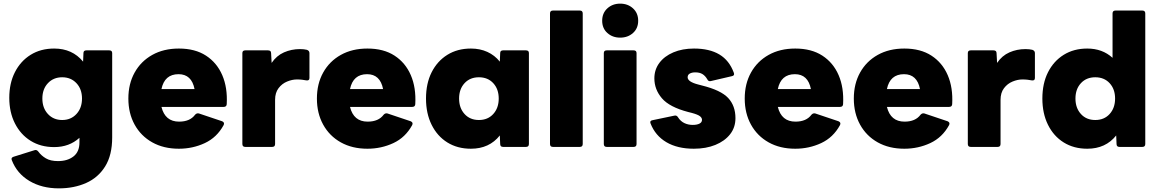

<svg xmlns="http://www.w3.org/2000/svg" viewBox="-20 -808 6377 1056"><path d="M304 228Q210 228 141.5 187Q73 146 45 73Q39 59 55 54L170 18Q182 14 191 26Q207 48 232.5 63Q258 78 299 78Q351 78 384 52.5Q417 27 417 -25V-50Q361 1 278 1Q204 1 148.5 -33.5Q93 -68 62 -129.5Q31 -191 31 -270Q31 -350 62 -411Q93 -472 148.5 -506.5Q204 -541 278 -541Q378 -541 437 -469L439 -516Q439 -531 455 -531H581Q597 -531 597 -516V-52Q597 45 558.5 107Q520 169 453.5 198.5Q387 228 304 228ZM322 -148Q370 -148 400.5 -181Q431 -214 431 -266Q431 -318 400.5 -350.5Q370 -383 322 -383Q274 -383 243.5 -350.5Q213 -318 213 -266Q213 -214 243.5 -181Q274 -148 322 -148Z M964 10Q880 10 817.5 -25Q755 -60 720.5 -122.5Q686 -185 686 -266Q686 -347 720.5 -409Q755 -471 817.5 -506Q880 -541 964 -541Q1053 -541 1113 -502Q1173 -463 1202.5 -394.5Q1232 -326 1227 -235Q1226 -220 1210 -220H868Q888 -139 965 -139Q1025 -139 1053 -177Q1062 -187 1074 -184L1202 -141Q1217 -134 1210 -120Q1173 -52 1106.5 -21Q1040 10 964 10ZM962 -400Q885 -400 868 -318H1050Q1034 -400 962 -400Z M1329 0Q1313 0 1313 -16V-516Q1313 -531 1329 -531H1454Q1471 -531 1471 -516L1474 -462Q1501 -502 1542 -520Q1583 -538 1630 -538Q1641 -538 1650.5 -537Q1660 -536 1668 -534Q1682 -529 1682 -516V-379Q1682 -363 1664 -366Q1654 -368 1641.5 -369.5Q1629 -371 1613 -371Q1587 -371 1559 -359.5Q1531 -348 1512 -323Q1493 -298 1493 -259V-16Q1493 0 1477 0Z M2001 10Q1917 10 1854.5 -25Q1792 -60 1757.5 -122.5Q1723 -185 1723 -266Q1723 -347 1757.5 -409Q1792 -471 1854.5 -506Q1917 -541 2001 -541Q2090 -541 2150 -502Q2210 -463 2239.5 -394.5Q2269 -326 2264 -235Q2263 -220 2247 -220H1905Q1925 -139 2002 -139Q2062 -139 2090 -177Q2099 -187 2111 -184L2239 -141Q2254 -134 2247 -120Q2210 -52 2143.5 -21Q2077 10 2001 10ZM1999 -400Q1922 -400 1905 -318H2087Q2071 -400 1999 -400Z M2570 10Q2496 10 2440.5 -24.5Q2385 -59 2354 -121.5Q2323 -184 2323 -266Q2323 -349 2354 -410.5Q2385 -472 2440.5 -506.5Q2496 -541 2570 -541Q2620 -541 2660.5 -522.5Q2701 -504 2729 -469L2731 -516Q2731 -531 2747 -531H2873Q2889 -531 2889 -516V-16Q2889 0 2873 0H2747Q2731 0 2731 -16L2729 -63Q2671 10 2570 10ZM2614 -148Q2663 -148 2693 -181Q2723 -214 2723 -266Q2723 -318 2693 -350.5Q2663 -383 2614 -383Q2565 -383 2535 -350.5Q2505 -318 2505 -266Q2505 -214 2535 -181Q2565 -148 2614 -148Z M3021 0Q3005 0 3005 -16V-734Q3005 -750 3021 -750H3169Q3185 -750 3185 -734V-16Q3185 0 3169 0Z M3391 -601Q3349 -601 3320.5 -626.5Q3292 -652 3292 -694Q3292 -736 3320.5 -762Q3349 -788 3391 -788Q3433 -788 3461.5 -762Q3490 -736 3490 -694Q3490 -652 3461.5 -626.5Q3433 -601 3391 -601ZM3317 0Q3301 0 3301 -16V-516Q3301 -531 3317 -531H3465Q3481 -531 3481 -516V-16Q3481 0 3465 0Z M3796 10Q3706 10 3645 -26Q3584 -62 3558 -129Q3552 -144 3569 -147L3689 -172Q3702 -175 3709 -163Q3723 -141 3744 -131Q3765 -121 3790 -121Q3813 -121 3827 -128Q3841 -135 3841 -149Q3841 -160 3829.5 -169Q3818 -178 3785 -187L3765 -192Q3662 -219 3620.5 -267.5Q3579 -316 3579 -377Q3579 -425 3606.5 -462Q3634 -499 3683.5 -520Q3733 -541 3797 -541Q3882 -541 3936.5 -508.5Q3991 -476 4016 -408Q4022 -392 4005 -389L3889 -362Q3876 -359 3870 -372Q3859 -391 3843.5 -400.5Q3828 -410 3804 -410Q3786 -410 3774 -403.5Q3762 -397 3762 -383Q3762 -358 3821 -343L3840 -338Q3945 -312 3985 -269Q4025 -226 4025 -158Q4025 -107 3995.5 -69.5Q3966 -32 3914.5 -11Q3863 10 3796 10Z M4354 10Q4270 10 4207.5 -25Q4145 -60 4110.5 -122.5Q4076 -185 4076 -266Q4076 -347 4110.5 -409Q4145 -471 4207.5 -506Q4270 -541 4354 -541Q4443 -541 4503 -502Q4563 -463 4592.5 -394.5Q4622 -326 4617 -235Q4616 -220 4600 -220H4258Q4278 -139 4355 -139Q4415 -139 4443 -177Q4452 -187 4464 -184L4592 -141Q4607 -134 4600 -120Q4563 -52 4496.5 -21Q4430 10 4354 10ZM4352 -400Q4275 -400 4258 -318H4440Q4424 -400 4352 -400Z M4954 10Q4870 10 4807.5 -25Q4745 -60 4710.5 -122.5Q4676 -185 4676 -266Q4676 -347 4710.5 -409Q4745 -471 4807.5 -506Q4870 -541 4954 -541Q5043 -541 5103 -502Q5163 -463 5192.5 -394.5Q5222 -326 5217 -235Q5216 -220 5200 -220H4858Q4878 -139 4955 -139Q5015 -139 5043 -177Q5052 -187 5064 -184L5192 -141Q5207 -134 5200 -120Q5163 -52 5096.5 -21Q5030 10 4954 10ZM4952 -400Q4875 -400 4858 -318H5040Q5024 -400 4952 -400Z M5319 0Q5303 0 5303 -16V-516Q5303 -531 5319 -531H5444Q5461 -531 5461 -516L5464 -462Q5491 -502 5532 -520Q5573 -538 5620 -538Q5631 -538 5640.5 -537Q5650 -536 5658 -534Q5672 -529 5672 -516V-379Q5672 -363 5654 -366Q5644 -368 5631.5 -369.5Q5619 -371 5603 -371Q5577 -371 5549 -359.5Q5521 -348 5502 -323Q5483 -298 5483 -259V-16Q5483 0 5467 0Z M5960 10Q5886 10 5830.5 -24.5Q5775 -59 5744 -121.5Q5713 -184 5713 -266Q5713 -349 5744 -410.5Q5775 -472 5830.5 -506.5Q5886 -541 5960 -541Q6043 -541 6099 -490V-734Q6099 -750 6115 -750H6263Q6279 -750 6279 -734V-16Q6279 0 6263 0H6137Q6121 0 6121 -16L6119 -63Q6061 10 5960 10ZM6004 -148Q6053 -148 6083 -181Q6113 -214 6113 -266Q6113 -318 6083 -350.5Q6053 -383 6004 -383Q5955 -383 5925 -350.5Q5895 -318 5895 -266Q5895 -214 5925 -181Q5955 -148 6004 -148Z"/></svg>

Font: LINE Seed Sans App ExtraBold
Style: Regular
Weight: 800
Designer: LINE VX Design & Dalton Maag Ltd & Sandoll Inc
Foundry: Dalton Maag Ltd
Version: Version 1.003